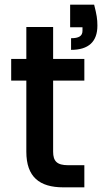

<svg xmlns="http://www.w3.org/2000/svg" viewBox="-20 -804 438 824"><path d="M28 -458H93V-153C93 -45 149 0 252 0H342V-95H272C225 -95 208 -112 208 -153V-458H342V-551H208V-688H93V-551H28ZM281 -784V-687H334V-672C334 -649 318 -640 285 -640V-590C360 -590 398 -625 398 -694C398 -722 395 -741 384 -784Z"/></svg>

Font: Poppins Medium
Style: Regular
Weight: 500
Designer: Ninad Kale (Devanagari), Jonny Pinhorn (Latin)
Foundry: Indian Type Foundry
Version: 4.004